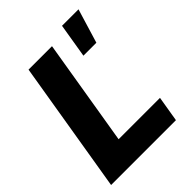

<svg xmlns="http://www.w3.org/2000/svg" viewBox="-216 -882 998 998"><g transform="rotate(-45 282.5 -383.0)"><path d="M11.2 0 131.8 -727.5H304.2L207 -140.6H511.2L487.8 0ZM384.8 -577.1 416 -765.6H537.1L480 -577.1Z"/></g></svg>

Font: Inter ExtraBold
Style: Italic
Weight: 800
Italic angle: -9.3988°
Designer: Rasmus Andersson
Foundry: rsms
Version: Version 4.001;git-66647c0bb